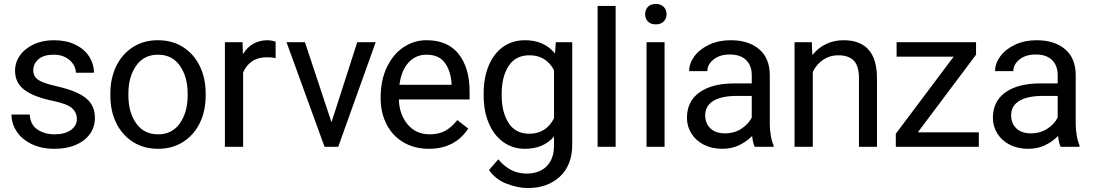

<svg xmlns="http://www.w3.org/2000/svg" viewBox="-20 -741 5514 969"><path d="M247 -232Q153 -251 104.5 -286.5Q56 -322 56 -384Q56 -426 80.5 -461Q105 -496 150 -517Q195 -538 252 -538Q314 -538 359.5 -516Q405 -494 429.5 -456.5Q454 -419 454 -374H363Q363 -396 349.5 -417Q336 -438 311 -451.5Q286 -465 252 -465Q200 -465 174 -442Q148 -419 148 -387Q148 -366 158 -352Q168 -338 194 -327Q220 -316 269 -305Q369 -282 414 -245.5Q459 -209 459 -146Q459 -100 433.5 -64.5Q408 -29 362 -9.5Q316 10 255 10Q188 10 138.5 -14.5Q89 -39 63.5 -78.5Q38 -118 38 -163H130Q133 -111 169.5 -87Q206 -63 255 -63Q308 -63 338 -85Q368 -107 368 -140Q368 -173 343.5 -195Q319 -217 247 -232Z M777 -538Q850 -538 904.5 -503Q959 -468 988.5 -407Q1018 -346 1018 -270V-258Q1018 -181 988.5 -120.5Q959 -60 904.5 -25Q850 10 778 10Q705 10 650.5 -25Q596 -60 566.5 -120.5Q537 -181 537 -258V-270Q537 -346 566.5 -407Q596 -468 650.5 -503Q705 -538 777 -538ZM778 -63Q849 -63 888 -119Q927 -175 927 -258V-270Q927 -353 888 -409Q849 -465 777 -465Q706 -465 667 -409Q628 -353 628 -270V-258Q628 -175 667 -119Q706 -63 778 -63Z M1115 -528H1204L1206 -468Q1250 -538 1331 -538Q1340 -538 1353 -535.5Q1366 -533 1371 -531V-448Q1351 -452 1327 -452Q1282 -452 1252 -431.5Q1222 -411 1207 -375V0H1115Z M1687 0H1618L1426 -528H1519L1653 -124L1783 -528H1876Z M1901 -246Q1901 -338 1933.5 -404Q1966 -470 2018.5 -504Q2071 -538 2132 -538Q2241 -538 2295.5 -467.5Q2350 -397 2350 -280V-239H1993Q1995 -164 2037 -113.5Q2079 -63 2149 -63Q2195 -63 2228 -81.5Q2261 -100 2288 -135L2343 -92Q2276 10 2144 10Q2072 10 2016.5 -22.5Q1961 -55 1931 -113.5Q1901 -172 1901 -246ZM1996 -313H2259V-319Q2255 -382 2225.5 -423.5Q2196 -465 2132 -465Q2078 -465 2041.5 -425Q2005 -385 1996 -313Z M2630 -538Q2726 -538 2781 -471L2785 -528H2868V-11Q2868 92 2806 150Q2744 208 2644 208Q2593 208 2536.5 186Q2480 164 2448 117L2495 63Q2554 135 2637 135Q2702 135 2739 98Q2776 61 2776 -7V-52Q2723 10 2629 10Q2567 10 2519.5 -24.5Q2472 -59 2446.5 -120Q2421 -181 2421 -258V-269Q2421 -349 2446.5 -410Q2472 -471 2519 -504.5Q2566 -538 2630 -538ZM2651 -66Q2736 -66 2776 -144V-387Q2736 -462 2652 -462Q2582 -462 2547 -408Q2512 -354 2512 -269V-258Q2512 -174 2547 -120Q2582 -66 2651 -66Z M2996 -711H3087V0H2996Z M3290 -721Q3315 -721 3329.5 -706.5Q3344 -692 3344 -669Q3344 -647 3329.5 -632.5Q3315 -618 3290 -618Q3264 -618 3250 -632.5Q3236 -647 3236 -669Q3236 -692 3250 -706.5Q3264 -721 3290 -721ZM3243 -528H3334V0H3243Z M3663 -466Q3613 -466 3581.5 -441Q3550 -416 3550 -382H3458Q3458 -421 3484.5 -457Q3511 -493 3559 -515.5Q3607 -538 3668 -538Q3758 -538 3811.5 -492.5Q3865 -447 3865 -361V-115Q3865 -88 3870 -58Q3875 -28 3884 -8V0H3789Q3779 -21 3776 -55Q3748 -26 3710 -8Q3672 10 3626 10Q3573 10 3532.5 -10.5Q3492 -31 3469.5 -67Q3447 -103 3447 -146Q3447 -230 3510.5 -275Q3574 -320 3685 -320H3774V-362Q3774 -410 3745.5 -438Q3717 -466 3663 -466ZM3774 -148V-257H3700Q3622 -257 3580.5 -232Q3539 -207 3539 -159Q3539 -119 3565 -93.5Q3591 -68 3639 -68Q3686 -68 3722 -91.5Q3758 -115 3774 -148Z M3990 -528H4077L4080 -463Q4108 -499 4148.5 -518.5Q4189 -538 4237 -538Q4406 -538 4406 -346V0H4315V-347Q4315 -408 4289 -435Q4263 -462 4210 -462Q4168 -462 4134.5 -439.5Q4101 -417 4082 -378V0H3990Z M4501 -66 4793 -455H4505V-528H4906V-465L4612 -73H4920V0H4501Z M5207 -466Q5157 -466 5125.5 -441Q5094 -416 5094 -382H5002Q5002 -421 5028.5 -457Q5055 -493 5103 -515.5Q5151 -538 5212 -538Q5302 -538 5355.5 -492.5Q5409 -447 5409 -361V-115Q5409 -88 5414 -58Q5419 -28 5428 -8V0H5333Q5323 -21 5320 -55Q5292 -26 5254 -8Q5216 10 5170 10Q5117 10 5076.5 -10.5Q5036 -31 5013.5 -67Q4991 -103 4991 -146Q4991 -230 5054.5 -275Q5118 -320 5229 -320H5318V-362Q5318 -410 5289.5 -438Q5261 -466 5207 -466ZM5318 -148V-257H5244Q5166 -257 5124.5 -232Q5083 -207 5083 -159Q5083 -119 5109 -93.5Q5135 -68 5183 -68Q5230 -68 5266 -91.5Q5302 -115 5318 -148Z"/></svg>

Font: Freesentation 5 Medium
Style: Regular
Weight: 500
Designer: glyphs from Roboto by Christian Robertson / Hangul glyphs from Noto Sans CJK(Source Han Sans) by Jang Soo-young and Kang
Foundry: PT&
Version: Version 2.001